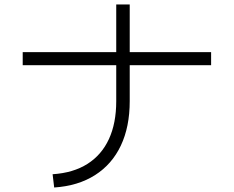

<svg xmlns="http://www.w3.org/2000/svg" viewBox="-20 -803 1040 854"><path d="M919 -571V-513H81V-571ZM221 31 214 -28Q306 -34 369 -74Q432 -114 464.5 -184.5Q497 -255 497 -353V-783H557V-353Q557 -239 517.5 -155.5Q478 -72 402.5 -24Q327 24 221 31Z"/></svg>

Font: Murecho Thin Light
Style: Regular
Weight: 300
Version: Version 1.010